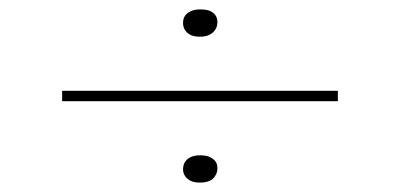

<svg xmlns="http://www.w3.org/2000/svg" viewBox="-20 -507 852 408"><path d="M112 -292V-314H698V-292ZM405 -119Q393 -119 385.5 -122.5Q378 -126 373.5 -132.5Q369 -139 369 -147Q369 -157 373.5 -163.5Q378 -170 386 -173.5Q394 -177 405 -177Q418 -177 425.5 -173.5Q433 -170 437.5 -164.5Q442 -159 442 -149Q442 -141 437.5 -133.5Q433 -126 425 -122.5Q417 -119 405 -119ZM405 -429Q393 -429 385.5 -432.5Q378 -436 373.5 -442.5Q369 -449 369 -458Q369 -468 373.5 -474Q378 -480 386 -483.5Q394 -487 405 -487Q418 -487 425.5 -484Q433 -481 437.5 -475Q442 -469 442 -460Q442 -451 437.5 -444Q433 -437 425 -433Q417 -429 405 -429Z"/></svg>

Font: Lexend Tera Thin
Style: Regular
Weight: 250
Version: Version 1.007